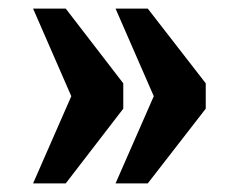

<svg xmlns="http://www.w3.org/2000/svg" viewBox="-20 -494 555 447"><path d="M249 -67H324L459 -241V-300L324 -474H249L338 -270ZM57 -67H133L267 -241V-300L133 -474H57L146 -270Z"/></svg>

Font: Noto Serif Myanmar Condensed Black
Style: Regular
Weight: 900
Width: 3
Designer: Ben Mitchell and the Monotype Design Team
Foundry: Monotype Imaging Inc.
Version: Version 2.106